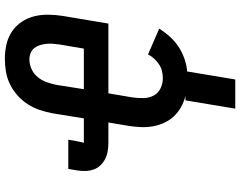

<svg xmlns="http://www.w3.org/2000/svg" viewBox="-119 -664 988 790"><g transform="rotate(-90 375.0 -269.0)"><path d="M323 205 357 0H375Q351 -6 329.5 -18Q308 -30 292 -47Q276 -64 265.5 -86Q255 -108 250.5 -132.5Q246 -157 247 -182.5Q248 -208 252 -233L266 -317H182Q165 -317 147.5 -320Q130 -323 115.5 -330.5Q101 -338 89.5 -350Q78 -362 72.5 -378Q67 -394 66.5 -411.5Q66 -429 69 -447L75 -482H195L189 -446Q189 -446 189 -446Q189 -446 189 -446L188 -445Q188 -440 186.5 -434.5Q185 -429 184 -423Q184 -423 184 -422.5Q184 -422 184 -422Q184 -422 184 -421.5Q184 -421 184 -421Q184 -420 182.5 -420Q181 -420 181 -419Q181 -418 181.5 -418Q182 -418 182 -418H283L304 -548Q309 -574 317.5 -599.5Q326 -625 341 -648.5Q356 -672 377.5 -691Q399 -710 423.5 -722Q448 -734 475 -738.5Q502 -743 528 -743Q558 -743 587 -736.5Q616 -730 640 -714Q664 -698 680 -674Q696 -650 703 -622Q710 -594 709.5 -563Q709 -532 704 -502L673 -317H386L369 -217Q366 -194 366.5 -171.5Q367 -149 377 -130.5Q387 -112 406.5 -102.5Q426 -93 448 -93Q463 -93 477.5 -96.5Q492 -100 505 -108.5Q518 -117 528.5 -128.5Q539 -140 546 -154L652 -108Q638 -85 619 -64Q600 -43 577 -28Q554 -13 528 -4Q502 5 476 7L443 205ZM403 -418H570L587 -518Q589 -532 590 -546Q591 -560 589.5 -573.5Q588 -587 584 -599.5Q580 -612 572 -622Q564 -632 551.5 -637Q539 -642 525 -642Q505 -642 485.5 -633Q466 -624 452.5 -607.5Q439 -591 432 -571Q425 -551 421 -532Z"/></g></svg>

Font: Zed Sans Extended
Style: Bold Italic
Weight: 700
Width: 7
Italic angle: -9°
Designer: Belleve Invis
Foundry: Belleve Invis
Version: Version 1.0.0; ttfautohint (v1.8.4)